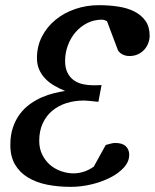

<svg xmlns="http://www.w3.org/2000/svg" viewBox="-20 -707 599 743"><path d="M559.1 -568.8Q559.1 -555.2 554.2 -541.3Q549.3 -527.3 539.3 -515.9Q529.3 -504.4 514.6 -497.3Q500 -490.2 481 -490.2Q469.2 -490.2 460.9 -493.4Q452.6 -496.6 447.3 -500.5Q440.9 -505.4 437 -511.2L394 -625Q386.2 -628.9 381.8 -629.9Q377.4 -630.9 375 -630.9Q343.8 -630.9 317.6 -617.7Q291.5 -604.5 272.5 -582.5Q253.4 -560.5 242.7 -531.5Q231.9 -502.4 231.9 -471.2Q231.9 -443.4 241.5 -425Q251 -406.7 266.1 -396.2Q281.2 -385.7 300.5 -381.3Q319.8 -377 339.8 -377H352.5Q360.8 -377 373 -377.9L360.8 -313Q353.5 -313.5 345.5 -314.5Q337.4 -315.4 329.6 -316.2Q321.8 -316.9 314.9 -317.4Q308.1 -317.9 303.2 -317.9Q268.1 -317.9 236.8 -307.9Q205.6 -297.9 182.1 -278.3Q158.7 -258.8 145.3 -229.5Q131.8 -200.2 131.8 -162.1Q131.8 -132.3 143.3 -108.9Q154.8 -85.4 173.3 -69.3Q191.9 -53.2 216.1 -44.7Q240.2 -36.1 265.1 -36.1Q283.2 -36.1 302.7 -42Q322.3 -47.9 342.8 -62L389.2 -146Q394.5 -147.5 406 -150.6Q417.5 -153.8 425.8 -153.8Q453.6 -153.8 466.8 -141.1Q480 -128.4 480 -107.9Q480 -81.5 459.5 -58.8Q439 -36.1 406.2 -19.5Q373.5 -2.9 333.5 6.6Q293.5 16.1 253.9 16.1Q204.6 16.1 162.1 7.6Q119.6 -1 87.9 -20.3Q56.2 -39.6 38.1 -70.3Q20 -101.1 20 -146Q20 -184.6 30.3 -214.4Q40.5 -244.1 57.6 -266.6Q74.7 -289.1 96.7 -304.7Q118.7 -320.3 142.3 -330.6Q166 -340.8 189.2 -346.4Q212.4 -352.1 231.9 -355Q207 -365.2 187 -377.4Q167 -389.6 152.8 -405.3Q138.7 -420.9 130.9 -439.7Q123 -458.5 123 -481.9Q123 -527.8 142.3 -565.4Q161.6 -603 194.6 -630.1Q227.5 -657.2 271 -672.1Q314.5 -687 362.8 -687Q401.4 -687 437 -681.6Q472.7 -676.3 499.8 -662.6Q526.9 -648.9 543 -626.2Q559.1 -603.5 559.1 -568.8Z"/></svg>

Font: Charis SIL
Style: Italic
Weight: 400
Italic angle: -11°
Foundry: SIL International
Version: Version 4.112